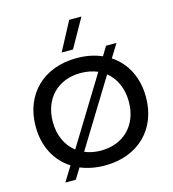

<svg xmlns="http://www.w3.org/2000/svg" viewBox="-141 -1078 1122 1244"><g transform="rotate(-15 420.0 -456.0)"><path d="M420 10C642 10 790 -134 790 -350C790 -482 735 -587 641 -649L696 -738H626L589 -677C539 -699 483 -710 420 -710C198 -710 50 -566 50 -350C50 -216 107 -110 203 -49L142 50H212L256 -21C304 -1 359 10 420 10ZM420 -90C380 -90 343 -97 311 -111L585 -557C642 -511 675 -439 675 -350C675 -194 573 -90 420 -90ZM337 -770H413L521 -962H439ZM165 -350C165 -506 267 -610 420 -610C462 -610 500 -602 534 -588L259 -140C200 -186 165 -259 165 -350Z"/></g></svg>

Font: Goli Medium
Style: Regular
Weight: 500
Designer: jaikishan Patel
Foundry: MagicType
Version: Version 1.000;Glyphs 3.2 (3242)